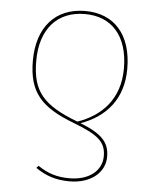

<svg xmlns="http://www.w3.org/2000/svg" viewBox="-52 -573 661 819"><g transform="rotate(5 278.0 -163.0)"><path d="M301.6 -49.2C407.6 -87 480 -166.5 480 -297.3C480 -444.9 403.6 -527.7 280.3 -527.7C153.1 -527.7 75.7 -441 75.7 -297.6C75.7 -160.6 131.3 -101.4 273 -47.3C381.1 -6 412.7 22.6 412.7 82.6C412.7 143.9 359.7 189 274.6 189C219.6 189 181 175.9 139.1 147.6L130.3 157.1C174.1 187.3 217.4 202.1 275.9 202.1C368 202.1 427.6 150.4 427.1 83C426.7 20.1 392.3 -13.2 301.6 -49.2ZM90.1 -297.6C90.1 -433.6 161 -514.6 280.3 -514.6C394.4 -514.6 465.6 -437.4 465.6 -297.3C465.6 -165 387.7 -89 287.4 -54.7C139.5 -111.1 90.1 -166.3 90.1 -297.6Z"/></g></svg>

Font: Fira Sans Hair
Style: Regular
Weight: 100
Designer: bBox Type GmbH & Carrois Corporate GbR & Edenspiekermann AG
Foundry: bBox Type GmbH & Carrois Corporate GbR & Edenspiekermann AG
Version: Version 4.300;PS 004.300;hotconv 1.0.88;makeotf.lib2.5.64775